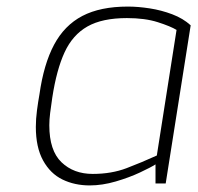

<svg xmlns="http://www.w3.org/2000/svg" viewBox="-20 -558 601 584"><path d="M253 6Q207 6 170 -12Q133 -30 111 -70Q89 -110 89 -172Q89 -196 92.5 -222.5Q96 -249 100 -271Q113 -363 144.5 -422Q176 -481 230.5 -509.5Q285 -538 369 -538Q400 -538 435.5 -532.5Q471 -527 504 -514.5Q537 -502 560 -481L484 0H453V-58Q439 -49 406 -33.5Q373 -18 332 -6Q291 6 253 6ZM262 -29Q319 -29 365 -46.5Q411 -64 457 -85L517 -467Q499 -478 460 -490.5Q421 -503 366 -503Q291 -503 246 -477.5Q201 -452 176.5 -399Q152 -346 139 -261Q135 -234 132.5 -214Q130 -194 130 -177Q130 -100 167 -64.5Q204 -29 262 -29Z"/></svg>

Font: Exo Thin ExtraLight
Style: Italic
Weight: 250
Italic angle: -9°
Version: Version 2.000